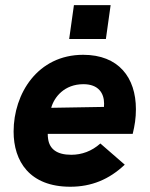

<svg xmlns="http://www.w3.org/2000/svg" viewBox="-20 -717 584 748"><path d="M254 10.5C335.5 10.5 405 -17.5 466 -75.5L371 -158C337.5 -128 298.5 -114 257.5 -114C201 -114 173 -137 167.5 -175.5C166.5 -182 166 -188 166 -195.5H497C505 -228.5 509.5 -257 509.5 -291.5C509.5 -415 442 -503.5 304 -503.5C126.5 -503.5 33 -352 33 -204.5C33 -89 95 10.5 254 10.5ZM179.5 -297C191 -338.5 230.5 -389 305 -389C363.5 -389 385.5 -354 385.5 -313.5C385.5 -309 385.5 -304.5 385 -300.5ZM249.5 -565H392.5L411 -697H268Z"/></svg>

Font: HK Grotesk ExtraBold
Style: Italic
Weight: 800
Italic angle: -16°
Designer: Alfredo Marco Pradil
Foundry: Hanken Design Co.
Version: Version 3.001;FEAKit 1.0